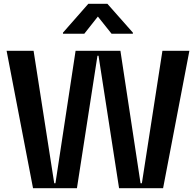

<svg xmlns="http://www.w3.org/2000/svg" viewBox="-20 -996 1037 1016"><path d="M154.8 0 14.9 -727.3H157.7L267 -26.3H273.4L380 -727.3H617.2L723.7 -26.3H730.8L839.5 -727.3H982.2L843 0H610.1L501.4 -701H495.7L387.1 0ZM570.3 -817.5 497.9 -908.4 426.1 -817.5H313.2V-823.2L447.4 -975.9H548.3L683.2 -823.2V-817.5Z"/></svg>

Font: Riot Sans
Style: Regular
Weight: 400
Designer: Rasmus Andersson
Foundry: rsms
Version: Version 3.005